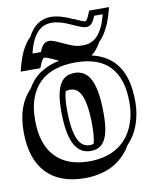

<svg xmlns="http://www.w3.org/2000/svg" viewBox="-114 -788 759 951"><g transform="rotate(-10 266.0 -313.0)"><path d="M206.5 -253.9Q206.5 -160.6 225.8 -111.1Q245.1 -61.5 287.6 -61.5Q298.3 -61.5 307.1 -64.5Q316.4 -96.7 316.4 -154.8Q316.4 -209 311 -246.1Q305.7 -283.2 295.7 -306.2Q285.6 -329.1 271.2 -339.1Q256.8 -349.1 238.3 -349.1Q227.1 -349.1 216.3 -345.2Q211.4 -328.6 209 -306.4Q206.5 -284.2 206.5 -253.9ZM13.7 -479.5Q27.8 -541 47.1 -579.8Q66.4 -618.7 89.8 -640.1Q113.8 -684.6 143.3 -702.6Q172.9 -720.7 206.1 -720.7Q251.5 -720.7 315.4 -690.9V-691.4Q329.1 -685.5 338.6 -681.4Q348.1 -677.2 354.7 -674.6Q361.3 -671.9 365.5 -670.9Q369.6 -669.9 372.6 -669.9Q377.4 -669.9 383.8 -681.6Q390.1 -693.4 399.9 -718.3H500Q484.9 -657.2 465.3 -618.2Q445.8 -579.1 422.4 -557.1Q411.1 -536.6 398.9 -522Q386.7 -507.3 373 -497.6Q461.4 -477.1 504.2 -412.1Q546.9 -347.2 546.9 -237.8Q546.9 -201.2 541 -170.2Q535.2 -139.2 525.1 -113.3Q515.1 -87.4 501.2 -66.4Q487.3 -45.4 471.2 -28.8Q450.7 6.3 424.3 29.8Q397.9 53.2 370.1 66.9Q312 95.2 235.4 95.2Q173.3 95.2 125 77.4Q76.7 59.6 43.7 24.9Q10.7 -9.8 -6.6 -61.8Q-23.9 -113.8 -23.9 -181.6Q-23.9 -251 -5.6 -302Q12.7 -353 47.4 -387.7Q72.3 -433.1 113.3 -460.7Q154.3 -488.3 210 -499.5Q206.5 -501 203.4 -502.4Q200.2 -503.9 196.8 -505.9Q180.7 -513.2 171.1 -517.6Q161.6 -522 155.8 -523.9Q149.9 -525.9 146.7 -526.4Q143.6 -526.9 140.6 -526.9Q135.3 -526.9 128.7 -516.4Q122.1 -505.9 112.3 -479.5ZM128.9 -557.6Q138.7 -584 150.9 -594.5Q163.1 -605 177.2 -605Q181.6 -605 186 -604.5Q190.4 -604 197.5 -601.6Q204.6 -599.1 216.1 -594.5Q227.5 -589.8 245.6 -581.1Q263.7 -572.8 276.6 -567.4Q289.6 -562 300.3 -559.1Q311 -556.2 320.6 -555.2Q330.1 -554.2 341.3 -554.2Q361.3 -554.2 379.4 -561Q397.5 -567.9 412.8 -583.7Q428.2 -599.6 440.9 -625.5Q453.6 -651.4 462.9 -689H419.9Q410.2 -664.1 399.7 -652.3Q389.2 -640.6 372.6 -640.6Q367.7 -640.6 361.8 -641.8Q356 -643.1 347.9 -645.8Q339.8 -648.4 329.1 -653.1Q318.4 -657.7 303.2 -664.6Q246.1 -691.4 206.1 -691.4Q187 -691.4 169.2 -684.8Q151.4 -678.2 136 -662.6Q120.6 -647 108.2 -621.3Q95.7 -595.7 86.9 -557.6ZM177.2 -253.9Q177.2 -305.2 184.6 -338.9Q191.9 -372.6 204.8 -392.1Q217.8 -411.6 235.8 -419.4Q253.9 -427.2 274.9 -427.2Q299.8 -427.2 319.8 -415.8Q339.8 -404.3 353.8 -377.9Q367.7 -351.6 375 -308.8Q382.3 -266.1 382.3 -203.6Q382.3 -156.7 376.5 -124Q370.6 -91.3 358.6 -70.8Q346.7 -50.3 328.9 -41.3Q311 -32.2 287.6 -32.2Q258.8 -32.2 237.8 -46.6Q216.8 -61 203.4 -89.1Q189.9 -117.2 183.6 -158.7Q177.2 -200.2 177.2 -253.9ZM42 -230.5Q42 -108.4 101.8 -45.7Q161.6 17.1 272 17.1Q341.8 17.1 394 -8.3Q417 -19.5 439.2 -38.6Q461.4 -57.6 478.8 -85.7Q496.1 -113.8 506.8 -151.6Q517.6 -189.5 517.6 -237.8Q517.6 -356 460.7 -416.7Q403.8 -477.5 287.1 -477.5Q230 -477.5 184.3 -462.4Q138.7 -447.3 107.2 -416.5Q75.7 -385.7 58.8 -339.4Q42 -293 42 -230.5Z"/></g></svg>

Font: XB Kayhan Sayeh
Style: Regular
Weight: 700
Designer: Behnam
Foundry: Irmug
Version: Version 7.300 2009